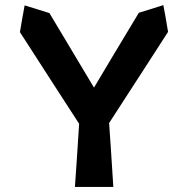

<svg xmlns="http://www.w3.org/2000/svg" viewBox="-20 -738 741 757"><path d="M350.6 -392.6C272.5 -523.4 213.9 -621.1 174.8 -686.5C130.9 -700.2 98.6 -710 77.1 -716.8C68.4 -669.9 62.5 -634.8 58.6 -611.3C162.1 -450.2 240.2 -330.1 292 -250C285.2 -139.6 279.3 -56.6 275.4 -1C342.8 -1 392.6 -1 426.8 -1C419.9 -113.3 414.1 -197.3 410.2 -252.9C513.7 -412.1 590.8 -532.2 642.6 -612.3C634.8 -659.2 628.9 -694.3 624 -717.8C581.1 -704.1 548.8 -694.3 527.3 -687.5C448.2 -556.6 389.6 -458 350.6 -392.6Z"/></svg>

Font: DropForged
Style: Regular
Weight: 400
Designer: Antoine
Version: Version 1.0